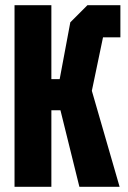

<svg xmlns="http://www.w3.org/2000/svg" viewBox="-20 -720 495 740"><path d="M36 0V-700H178V-415H210L251 -634L317 -700H444V-576H377L334 -370L441 0H286L213 -295H178V0Z"/></svg>

Font: Tektur Condensed SemiBold
Style: Regular
Weight: 600
Width: 3
Designer: Adam Jagosz
Foundry: Adam Jagosz
Version: Version 1.005;gftools[0.9.30]